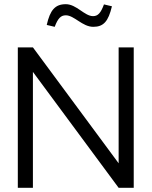

<svg xmlns="http://www.w3.org/2000/svg" viewBox="-20 -896 723 916"><path d="M65 -670V0H137V-553L546 0H618V-670H546V-117L137 -670ZM203 -777 241 -768C256 -808 270 -823 294 -823C334 -823 373 -768 425 -768C474 -768 497 -794 514 -866L476 -875C461 -834 447 -819 424 -819C383 -819 345 -876 294 -876C243 -876 219 -848 203 -777Z"/></svg>

Font: LT Wave Alt Light
Style: Regular
Weight: 300
Designer: Daniel Lyons
Version: Version 2.5 (Glyphs App)